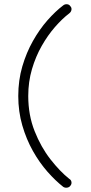

<svg xmlns="http://www.w3.org/2000/svg" viewBox="-20 -774 427 904"><path d="M278 106Q241 77 203.5 34.5Q166 -8 135 -63Q104 -118 85 -183.5Q66 -249 66 -322Q66 -396 85 -461Q104 -526 135 -581Q166 -636 203.5 -678.5Q241 -721 278 -749Q286 -755 296 -754Q306 -753 311 -745Q318 -738 316.5 -728Q315 -718 306 -711Q273 -686 239 -647Q205 -608 176.5 -558Q148 -508 130.5 -448.5Q113 -389 113 -322Q113 -232 143 -156.5Q173 -81 217.5 -24Q262 33 306 68Q315 73 316.5 83Q318 93 311 101Q306 108 296 109.5Q286 111 278 106Z"/></svg>

Font: Kurewa Gothic CJK TC Regular
Style: Regular
Weight: 400
Designer: Max Yao
Foundry: Max-Everyday
Version: Version 1.071; ttfautohint (v1.8.3)